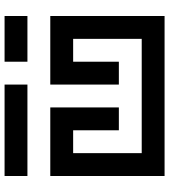

<svg xmlns="http://www.w3.org/2000/svg" viewBox="30 -770 740 840"><g transform="rotate(-90 400.0 -350.0)"><path d="M50 -700V-600H450V-700ZM550 -600H750V-700H550ZM450 -500V-200H550V-400H650V-100H150V-400H250V-200H350V-500H50V0H750V-500Z"/></g></svg>

Font: Mourier
Style: Regular
Weight: 400
Designer: Eric Mourier
Foundry: Velvetyne Type Foundry
Version: Version 2.000;hotconv 1.0.109;makeotfexe 2.5.65596